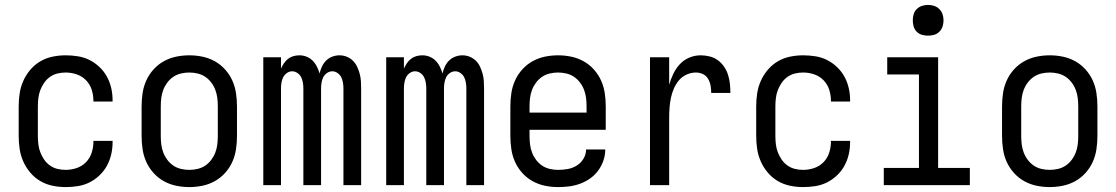

<svg xmlns="http://www.w3.org/2000/svg" viewBox="-20 -753 4540 781"><path d="M247 8Q220 8 193.5 2.5Q167 -3 144 -16.5Q121 -30 103.5 -50.5Q86 -71 75 -95.5Q64 -120 60 -146.5Q56 -173 56 -200V-320Q56 -347 60 -373.5Q64 -400 75 -424.5Q86 -449 103.5 -469.5Q121 -490 144 -503.5Q167 -517 193.5 -522.5Q220 -528 247 -528Q272 -528 297 -524Q322 -520 344 -509Q366 -498 384.5 -480.5Q403 -463 415 -441Q427 -419 432.5 -394.5Q438 -370 438 -345V-340H360V-343Q360 -366 353 -388Q346 -410 330 -426.5Q314 -443 292 -450.5Q270 -458 247 -458Q230 -458 213.5 -454Q197 -450 183 -440Q169 -430 159.5 -416Q150 -402 144 -386.5Q138 -371 136 -354Q134 -337 134 -320V-200Q134 -183 136 -166Q138 -149 144 -133.5Q150 -118 159.5 -104Q169 -90 183 -80Q197 -70 213.5 -66Q230 -62 247 -62Q270 -62 292 -69.5Q314 -77 330 -93.5Q346 -110 353 -132Q360 -154 360 -177V-180H438V-175Q438 -150 432.5 -125.5Q427 -101 415 -79Q403 -57 384.5 -39.5Q366 -22 344 -11Q322 0 297 4Q272 8 247 8Z M750 8Q723 8 696.5 2.5Q670 -3 646.5 -16Q623 -29 604.5 -49.5Q586 -70 575 -94.5Q564 -119 560 -146Q556 -173 556 -200V-320Q556 -347 560 -374Q564 -401 575 -425.5Q586 -450 604.5 -470.5Q623 -491 646.5 -504Q670 -517 696.5 -522.5Q723 -528 750 -528Q777 -528 803.5 -522.5Q830 -517 853.5 -504Q877 -491 895.5 -470.5Q914 -450 925 -425.5Q936 -401 940 -374Q944 -347 944 -320V-200Q944 -173 940 -146Q936 -119 925 -94.5Q914 -70 895.5 -49.5Q877 -29 853.5 -16Q830 -3 803.5 2.5Q777 8 750 8ZM750 -62Q767 -62 784 -66Q801 -70 815 -79.5Q829 -89 839.5 -103Q850 -117 856 -133Q862 -149 864 -166Q866 -183 866 -200V-320Q866 -337 864 -354Q862 -371 856 -387Q850 -403 839.5 -417Q829 -431 815 -440.5Q801 -450 784 -454Q767 -458 750 -458Q733 -458 716 -454Q699 -450 685 -440.5Q671 -431 660.5 -417Q650 -403 644 -387Q638 -371 636 -354Q634 -337 634 -320V-200Q634 -183 636 -166Q638 -149 644 -133Q650 -117 660.5 -103Q671 -89 685 -79.5Q699 -70 716 -66Q733 -62 750 -62Z M1051 0V-520H1123V-474Q1128 -485 1135 -495.5Q1142 -506 1151.5 -513.5Q1161 -521 1173 -524.5Q1185 -528 1198 -528Q1213 -528 1227 -522.5Q1241 -517 1251.5 -506.5Q1262 -496 1269 -482Q1276 -468 1280 -454Q1283 -468 1289.5 -482Q1296 -496 1306.5 -506.5Q1317 -517 1331.5 -522.5Q1346 -528 1361 -528Q1376 -528 1390 -522.5Q1404 -517 1415 -506.5Q1426 -496 1432.5 -482Q1439 -468 1443 -453.5Q1447 -439 1448 -424Q1449 -409 1449 -394V0H1377V-394Q1377 -405 1375 -417Q1373 -429 1368 -439Q1363 -449 1353 -456Q1343 -463 1332 -463Q1320 -463 1310 -456Q1300 -449 1295 -439Q1290 -429 1288 -417Q1286 -405 1286 -394V0H1214V-394Q1214 -405 1212 -417Q1210 -429 1205 -439Q1200 -449 1190 -456Q1180 -463 1168 -463Q1157 -463 1147 -456Q1137 -449 1132 -439Q1127 -429 1125 -417Q1123 -405 1123 -394V0Z M1551 0V-520H1623V-474Q1628 -485 1635 -495.5Q1642 -506 1651.5 -513.5Q1661 -521 1673 -524.5Q1685 -528 1698 -528Q1713 -528 1727 -522.5Q1741 -517 1751.5 -506.5Q1762 -496 1769 -482Q1776 -468 1780 -454Q1783 -468 1789.5 -482Q1796 -496 1806.5 -506.5Q1817 -517 1831.5 -522.5Q1846 -528 1861 -528Q1876 -528 1890 -522.5Q1904 -517 1915 -506.5Q1926 -496 1932.5 -482Q1939 -468 1943 -453.5Q1947 -439 1948 -424Q1949 -409 1949 -394V0H1877V-394Q1877 -405 1875 -417Q1873 -429 1868 -439Q1863 -449 1853 -456Q1843 -463 1832 -463Q1820 -463 1810 -456Q1800 -449 1795 -439Q1790 -429 1788 -417Q1786 -405 1786 -394V0H1714V-394Q1714 -405 1712 -417Q1710 -429 1705 -439Q1700 -449 1690 -456Q1680 -463 1668 -463Q1657 -463 1647 -456Q1637 -449 1632 -439Q1627 -429 1625 -417Q1623 -405 1623 -394V0Z M2250 8Q2223 8 2196.5 2.5Q2170 -3 2146.5 -16Q2123 -29 2104.5 -49.5Q2086 -70 2075 -94.5Q2064 -119 2060 -146Q2056 -173 2056 -200V-320Q2056 -347 2060 -374Q2064 -401 2075 -425.5Q2086 -450 2104.5 -470.5Q2123 -491 2146.5 -504Q2170 -517 2196.5 -522.5Q2223 -528 2250 -528Q2277 -528 2303.5 -522.5Q2330 -517 2353.5 -504Q2377 -491 2395.5 -470.5Q2414 -450 2425 -425.5Q2436 -401 2440 -374Q2444 -347 2444 -320V-225H2134V-200Q2134 -183 2136 -166Q2138 -149 2144 -133Q2150 -117 2160.5 -103Q2171 -89 2185 -79.5Q2199 -70 2216 -66Q2233 -62 2250 -62Q2270 -62 2289.5 -65.5Q2309 -69 2326 -79.5Q2343 -90 2353.5 -107.5Q2364 -125 2364 -145H2442Q2442 -122 2434.5 -100Q2427 -78 2413.5 -59.5Q2400 -41 2381 -27.5Q2362 -14 2340.5 -6Q2319 2 2296 5Q2273 8 2250 8ZM2366 -295V-320Q2366 -337 2364 -354Q2362 -371 2356 -387Q2350 -403 2339.5 -417Q2329 -431 2315 -440.5Q2301 -450 2284 -454Q2267 -458 2250 -458Q2233 -458 2216 -454Q2199 -450 2185 -440.5Q2171 -431 2160.5 -417Q2150 -403 2144 -387Q2138 -371 2136 -354Q2134 -337 2134 -320V-295Z M2624 0V-520H2702V-408Q2708 -430 2718.5 -452Q2729 -474 2745 -491.5Q2761 -509 2783.5 -518.5Q2806 -528 2830 -528Q2848 -528 2866.5 -523.5Q2885 -519 2900 -508Q2915 -497 2925.5 -481.5Q2936 -466 2941.5 -448.5Q2947 -431 2949 -412.5Q2951 -394 2951 -375H2873Q2873 -390 2870.5 -404.5Q2868 -419 2860.5 -432Q2853 -445 2839.5 -451.5Q2826 -458 2811 -458Q2791 -458 2772.5 -449.5Q2754 -441 2741.5 -426Q2729 -411 2721 -392.5Q2713 -374 2709 -354.5Q2705 -335 2703.5 -315Q2702 -295 2702 -276V0Z M3247 8Q3220 8 3193.5 2.5Q3167 -3 3144 -16.5Q3121 -30 3103.5 -50.5Q3086 -71 3075 -95.5Q3064 -120 3060 -146.5Q3056 -173 3056 -200V-320Q3056 -347 3060 -373.5Q3064 -400 3075 -424.5Q3086 -449 3103.5 -469.5Q3121 -490 3144 -503.5Q3167 -517 3193.5 -522.5Q3220 -528 3247 -528Q3272 -528 3297 -524Q3322 -520 3344 -509Q3366 -498 3384.5 -480.5Q3403 -463 3415 -441Q3427 -419 3432.5 -394.5Q3438 -370 3438 -345V-340H3360V-343Q3360 -366 3353 -388Q3346 -410 3330 -426.5Q3314 -443 3292 -450.5Q3270 -458 3247 -458Q3230 -458 3213.5 -454Q3197 -450 3183 -440Q3169 -430 3159.5 -416Q3150 -402 3144 -386.5Q3138 -371 3136 -354Q3134 -337 3134 -320V-200Q3134 -183 3136 -166Q3138 -149 3144 -133.5Q3150 -118 3159.5 -104Q3169 -90 3183 -80Q3197 -70 3213.5 -66Q3230 -62 3247 -62Q3270 -62 3292 -69.5Q3314 -77 3330 -93.5Q3346 -110 3353 -132Q3360 -154 3360 -177V-180H3438V-175Q3438 -150 3432.5 -125.5Q3427 -101 3415 -79Q3403 -57 3384.5 -39.5Q3366 -22 3344 -11Q3322 0 3297 4Q3272 8 3247 8Z M3575 0V-70H3718V-450H3589V-520H3796V-70H3925V0ZM3755 -608Q3742 -608 3730 -611.5Q3718 -615 3709 -624Q3700 -633 3696.5 -645Q3693 -657 3693 -670Q3693 -683 3696.5 -695Q3700 -707 3709 -716Q3718 -725 3730 -729Q3742 -733 3755 -733Q3768 -733 3780 -729Q3792 -725 3801 -716Q3810 -707 3814 -695Q3818 -683 3818 -670Q3818 -657 3814 -645Q3810 -633 3801 -624Q3792 -615 3780 -611.5Q3768 -608 3755 -608Z M4250 8Q4223 8 4196.5 2.5Q4170 -3 4146.5 -16Q4123 -29 4104.5 -49.5Q4086 -70 4075 -94.5Q4064 -119 4060 -146Q4056 -173 4056 -200V-320Q4056 -347 4060 -374Q4064 -401 4075 -425.5Q4086 -450 4104.5 -470.5Q4123 -491 4146.5 -504Q4170 -517 4196.5 -522.5Q4223 -528 4250 -528Q4277 -528 4303.5 -522.5Q4330 -517 4353.5 -504Q4377 -491 4395.5 -470.5Q4414 -450 4425 -425.5Q4436 -401 4440 -374Q4444 -347 4444 -320V-200Q4444 -173 4440 -146Q4436 -119 4425 -94.5Q4414 -70 4395.5 -49.5Q4377 -29 4353.5 -16Q4330 -3 4303.5 2.5Q4277 8 4250 8ZM4250 -62Q4267 -62 4284 -66Q4301 -70 4315 -79.5Q4329 -89 4339.5 -103Q4350 -117 4356 -133Q4362 -149 4364 -166Q4366 -183 4366 -200V-320Q4366 -337 4364 -354Q4362 -371 4356 -387Q4350 -403 4339.5 -417Q4329 -431 4315 -440.5Q4301 -450 4284 -454Q4267 -458 4250 -458Q4233 -458 4216 -454Q4199 -450 4185 -440.5Q4171 -431 4160.5 -417Q4150 -403 4144 -387Q4138 -371 4136 -354Q4134 -337 4134 -320V-200Q4134 -183 4136 -166Q4138 -149 4144 -133Q4150 -117 4160.5 -103Q4171 -89 4185 -79.5Q4199 -70 4216 -66Q4233 -62 4250 -62Z"/></svg>

Font: HulyMono
Style: Regular
Weight: 400
Monospace: yes
Designer: Belleve Invis
Foundry: Belleve Invis
Version: Version 33.2.5; ttfautohint (v1.8.4)